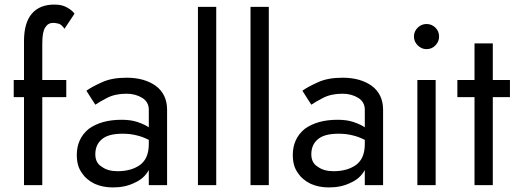

<svg xmlns="http://www.w3.org/2000/svg" viewBox="-20 -810 2256 840"><path d="M262 -684Q251 -701 238 -706Q222 -710 213 -710Q190 -710 178 -690Q165 -671 165 -620V-460H270V-385H165V0H85V-385H40V-460H85V-630Q85 -711 120 -751Q154 -790 218 -790Q251 -790 272 -778Q296 -765 306 -750Z M397 -135Q397 -97 426 -80Q452 -61 494 -61Q554 -61 592 -88Q631 -116 631 -180V-198Q604 -212 577 -218Q550 -225 516 -225Q454 -225 426 -201Q397 -177 397 -135ZM397 -352 358 -413Q379 -429 428 -451Q470 -470 534 -470Q612 -470 662 -434Q711 -397 711 -330V0H631V-66Q610 -28 568 -10Q528 10 474 10Q429 10 394 -6Q357 -24 338 -54Q316 -83 316 -132Q316 -203 368 -246Q423 -286 512 -286Q553 -286 582 -276Q614 -265 631 -253V-330Q631 -364 602 -382Q572 -400 534 -400Q484 -400 449 -382Q411 -362 397 -352Z M846 -780H926V0H846Z M1076 -780H1156V0H1076Z M1342 -135Q1342 -97 1371 -80Q1397 -61 1439 -61Q1499 -61 1537 -88Q1576 -116 1576 -180V-198Q1549 -212 1522 -218Q1495 -225 1461 -225Q1399 -225 1371 -201Q1342 -177 1342 -135ZM1342 -352 1303 -413Q1324 -429 1373 -451Q1415 -470 1479 -470Q1557 -470 1607 -434Q1656 -397 1656 -330V0H1576V-66Q1555 -28 1513 -10Q1473 10 1419 10Q1374 10 1339 -6Q1302 -24 1283 -54Q1261 -83 1261 -132Q1261 -203 1313 -246Q1368 -286 1457 -286Q1498 -286 1527 -276Q1559 -265 1576 -253V-330Q1576 -364 1547 -382Q1517 -400 1479 -400Q1429 -400 1394 -382Q1356 -362 1342 -352Z M1791 -650Q1791 -628 1807.5 -611.5Q1824 -595 1846 -595Q1869 -595 1885 -611.5Q1901 -628 1901 -650Q1901 -673 1885 -689Q1869 -705 1846 -705Q1824 -705 1807.5 -689Q1791 -673 1791 -650ZM1806 -460H1886V0H1806Z M2056 -620H2136V-460H2211V-385H2136V0H2056V-385H1981V-460H2056Z"/></svg>

Font: jost-mod-400
Style: Regular
Weight: 400
Version: Version 3.200; ttfautohint (v0.97) -l 8 -r 50 -G 200 -x 14 -